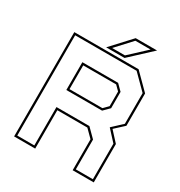

<svg xmlns="http://www.w3.org/2000/svg" viewBox="-196 -982 1045 1116"><g transform="rotate(30 327.0 -424.0)"><path d="M62.5 0V-700H494L597 -597V-380L536 -324L597 -257.5V0H455.5V-207.5L405.5 -257.5H204V0ZM76 -13.5H190.5V-271H411.5L469 -213.5V-13.5H583.5V-252L517.5 -324L583.5 -385.5V-591.5L488.5 -686.5H76ZM204 -399H425L455.5 -430V-528L425 -558.5H204ZM190.5 -385.5V-572H430.5L469 -533.5V-424L430.5 -385.5ZM267 -716 389 -848H532.5L390.5 -716ZM299 -730H385L497 -834H395Z"/></g></svg>

Font: Tourney Thin Thin
Style: Regular
Weight: 250
Version: Version 1.015